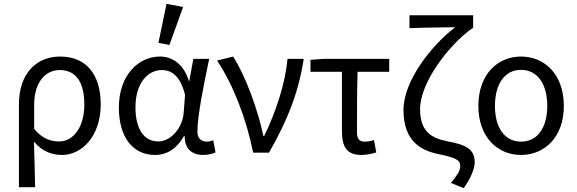

<svg xmlns="http://www.w3.org/2000/svg" viewBox="-20 -791 2988 995"><path d="M78 179H162C160 93 159 30 156 -57C200 -5 250 12 302 12C404 12 502 -85 502 -250C502 -404 428 -498 292 -498C174 -498 78 -417 78 -248ZM287 -58C246 -58 202 -69 157 -123V-247C157 -368 218 -428 289 -428C379 -428 417 -357 417 -250C417 -130 359 -58 287 -58Z M783 12C846 12 897 -21 934 -87H937C937 -19 975 12 1033 12C1062 12 1083 5 1097 -1L1085 -64C1075 -60 1062 -57 1051 -57C1024 -57 1003 -75 1003 -107C1003 -196 1038 -359 1064 -486H982L961 -371H959C931 -463 869 -498 809 -498C697 -498 596 -401 596 -234C596 -75 672 12 783 12ZM800 -58C726 -58 682 -123 682 -235C682 -363 748 -428 818 -428C863 -428 913 -405 939 -299L932 -208C926 -126 864 -58 800 -58ZM858 -558 929 -755 843 -771 801 -569Z M1292 0H1374C1473 -172 1528 -317 1554 -486H1470C1458 -356 1409 -209 1349 -86H1345C1318 -216 1255 -394 1188 -498L1105 -477C1188 -353 1256 -178 1292 0Z M1852 12C1882 12 1910 5 1930 -1L1918 -65C1902 -60 1886 -57 1870 -57C1843 -57 1830 -71 1830 -105C1830 -202 1830 -309 1833 -419H1997V-486H1659L1589 -481V-419H1752V-111C1752 -31 1777 12 1852 12Z M2383 184C2423 129 2440 79 2440 50C2440 -17 2396 -41 2302 -58C2212 -75 2157 -112 2157 -226C2157 -362 2304 -557 2428 -645H2432V-712H2102V-645C2166 -648 2284 -649 2339 -650C2216 -556 2071 -372 2071 -222C2071 -63 2156 -12 2254 8C2345 27 2365 39 2365 69C2365 96 2351 114 2317 157Z M2680 12C2802 12 2902 -80 2902 -242C2902 -406 2802 -498 2680 -498C2559 -498 2459 -406 2459 -242C2459 -80 2559 12 2680 12ZM2680 -57C2595 -57 2545 -130 2545 -242C2545 -355 2595 -429 2680 -429C2766 -429 2816 -355 2816 -242C2816 -130 2766 -57 2680 -57Z"/></svg>

Font: DAIFUKU Sans
Style: Regular
Weight: 400
Designer: Original font ‘Source Han Sans JP’ : Paul D. Hunt
Foundry: Daifuku
Version: Version 1.000